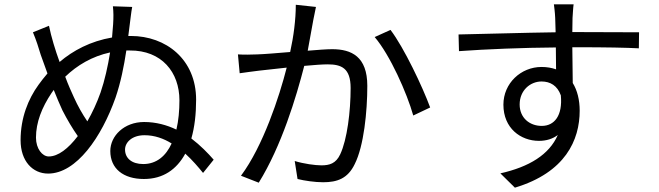

<svg xmlns="http://www.w3.org/2000/svg" viewBox="-20 -812 3040 886"><path d="M488 -570C478 -507 463 -440 444 -385C427 -337 406 -292 383 -252C360 -286 339 -323 321 -363C310 -387 295 -420 281 -458C336 -511 405 -552 488 -570ZM206 -693 132 -663C149 -622 157 -595 168 -559L199 -473C184 -455 170 -438 158 -421C110 -355 75 -268 75 -165C75 -68 131 -11 202 -11C333 -11 449 -180 513 -361C537 -431 552 -506 563 -579H579C726 -580 808 -479 808 -349C808 -302 804 -256 794 -214C750 -235 700 -249 645 -249C553 -249 489 -185 489 -115C489 -34 549 14 644 14C733 14 795 -30 835 -103C868 -73 896 -40 917 -14L966 -75C940 -105 905 -141 863 -173C878 -225 885 -286 885 -352C885 -538 746 -646 584 -646H572L579 -701C582 -721 585 -755 590 -780L501 -783C504 -754 504 -734 502 -700L497 -639C398 -622 317 -579 255 -526C235 -581 217 -640 206 -693ZM772 -150C746 -93 703 -55 641 -55C588 -55 557 -82 557 -122C557 -154 588 -188 647 -188C693 -188 735 -173 772 -150ZM339 -184C295 -126 248 -90 205 -90C175 -90 146 -126 146 -177C146 -247 173 -316 218 -383L228 -397C242 -362 256 -329 268 -303C290 -260 315 -218 339 -184Z M1782 -674 1709 -641C1780 -558 1858 -382 1887 -279L1965 -316C1931 -409 1844 -593 1782 -674ZM1078 -561 1086 -474C1112 -478 1153 -483 1176 -486L1303 -500C1269 -366 1194 -138 1092 -1L1174 31C1279 -138 1347 -364 1384 -508C1428 -512 1468 -515 1492 -515C1555 -515 1598 -498 1598 -406C1598 -298 1582 -168 1550 -100C1530 -57 1500 -49 1463 -49C1435 -49 1382 -56 1340 -69L1353 14C1385 22 1433 29 1471 29C1536 29 1585 12 1617 -55C1659 -138 1675 -297 1675 -416C1675 -551 1602 -585 1513 -585C1489 -585 1447 -582 1400 -578L1426 -721C1430 -740 1434 -762 1438 -780L1345 -790C1345 -722 1335 -644 1319 -572C1259 -567 1200 -562 1167 -561C1135 -560 1109 -559 1078 -561Z M2568 -372C2577 -278 2538 -231 2480 -231C2424 -231 2378 -268 2378 -330C2378 -395 2427 -436 2479 -436C2519 -436 2552 -417 2568 -372ZM2096 -653 2098 -576C2223 -585 2393 -592 2545 -593L2546 -492C2526 -499 2504 -503 2479 -503C2384 -503 2303 -428 2303 -329C2303 -220 2383 -162 2467 -162C2501 -162 2530 -171 2554 -189C2514 -98 2422 -42 2289 -12L2356 54C2589 -16 2655 -166 2655 -301C2655 -351 2644 -395 2623 -429L2621 -594H2635C2781 -594 2872 -592 2928 -589L2929 -663C2881 -663 2758 -664 2636 -664H2621L2622 -729C2623 -742 2625 -781 2627 -792H2536C2537 -784 2541 -755 2542 -729L2544 -663C2395 -661 2207 -655 2096 -653Z"/></svg>

Font: Noto Sans CJK JP
Style: Regular
Weight: 400
Designer: Ryoko NISHIZUKA 西塚涼子 (kana, bopomofo & ideographs); Paul D. Hunt (Latin, Greek & Cyrillic); Sandoll Communications 산돌커뮤니
Foundry: Adobe
Version: Version 2.004;hotconv 1.0.118;makeotfexe 2.5.65603